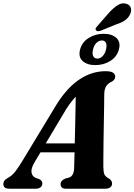

<svg xmlns="http://www.w3.org/2000/svg" viewBox="-50 -1145 815 1165"><path d="M160.5 -162Q137.5 -123.5 141.2 -99Q145 -74.5 168 -65L187.5 -58.5Q207 -48.5 207 -32.5Q207 -17.5 196.2 -8.8Q185.5 0 167.5 0H6.5Q-29.5 0 -29.5 -28Q-29.5 -40 -22.5 -49.5Q-15.5 -59 6.5 -71Q24.5 -80.5 45.5 -108Q66.5 -135.5 88.5 -173L296.5 -516.5Q361 -617 435 -665Q509 -713 590.5 -713Q623 -713 636 -703.8Q649 -694.5 649 -680.5Q649 -662 630 -650.5Q608 -641 595.5 -623.8Q583 -606.5 582.5 -572Q582.5 -547 581.8 -500.8Q581 -454.5 580 -399Q579 -343.5 578.2 -289.2Q577.5 -235 577.2 -192.8Q577 -150.5 577 -133Q577.5 -102.5 583 -88Q588.5 -73.5 613.5 -60Q630 -48.5 630 -31.5Q630 -17.5 619.5 -8.8Q609 0 590 0H349.5Q331.5 0 324.5 -8.2Q317.5 -16.5 317.5 -28Q317.5 -49.5 347.5 -62L369 -67.5Q385 -73 392.5 -89.2Q400 -105.5 400 -130Q400.5 -145 401 -168.5Q401.5 -192 402.5 -220.5H195.5ZM352 -483.5 227.5 -275H403.5Q405 -322 406 -373.2Q407 -424.5 408 -472.5Q409 -520.5 409.5 -558.5Q398 -546.5 383.8 -528.5Q369.5 -510.5 352 -483.5ZM613 -1069.5Q641 -1099.5 666 -1114.8Q691 -1130 717 -1122Q740 -1115 744.2 -1095Q748.5 -1075 737.5 -1054.5Q725.5 -1032.5 704.8 -1019.2Q684 -1006 651.5 -995.5L559 -958Q537 -951.5 531 -963.5Q528 -970 532.2 -976.5Q536.5 -983 543 -989.5ZM528.5 -750Q478.5 -750 451.2 -775Q424 -800 436 -845Q448 -890 488.8 -915Q529.5 -940 579 -940Q629.5 -940 656.5 -914.5Q683.5 -889 671.5 -845Q660 -801 619.8 -775.5Q579.5 -750 528.5 -750ZM568.5 -899.5Q551 -899.5 536 -885.8Q521 -872 514.5 -845Q508 -818.5 515.8 -804Q523.5 -789.5 540.5 -789.5Q558 -789.5 572.5 -804.2Q587 -819 593.5 -845Q599.5 -871.5 592.5 -885.5Q585.5 -899.5 568.5 -899.5Z"/></svg>

Font: Fraunces 9pt
Style: Bold Italic
Weight: 700
Italic angle: -16°
Version: Version 1.000;[b76b70a41]